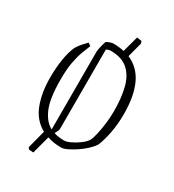

<svg xmlns="http://www.w3.org/2000/svg" viewBox="-192 -801 917 1014"><g transform="rotate(30 267.0 -294.0)"><path d="M151 -531Q140 -505 129 -475Q118 -445 110.5 -403Q103 -361 103 -302Q103 -186 127.5 -128Q152 -70 194 -48V-521Q194 -530 198 -549Q202 -568 210 -591Q222 -597 232.5 -600.5Q243 -604 249 -604Q285 -604 316 -597L342 -694L371 -690L376 -677L352 -586Q420 -557 452 -487Q484 -417 484 -309Q484 -246 473.5 -192.5Q463 -139 448 -103Q436 -84 414.5 -64Q393 -44 368 -27.5Q343 -11 321 -0.5Q299 10 285 10Q238 10 200 -3L171 106L144 104L136 94L165 -17Q103 -51 76.5 -120.5Q50 -190 50 -281Q50 -343 58.5 -394.5Q67 -446 83 -481Q94 -499 106.5 -513.5Q119 -528 134 -543ZM231 -74Q231 -67 226.5 -57Q222 -47 217 -39Q232 -34 248 -32Q264 -30 281 -30Q295 -30 319 -41.5Q343 -53 366 -70Q389 -87 400 -105Q407 -119 414 -149.5Q421 -180 426 -218.5Q431 -257 431 -297Q431 -377 415.5 -437.5Q400 -498 362 -531Q324 -564 257 -564Q246 -564 231 -557Z"/></g></svg>

Font: Grenze Gotisch ExtraLight
Style: Regular
Weight: 200
Designer: Renata Polastri
Foundry: Omnibus-Type
Version: Version 1.001